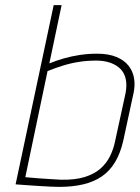

<svg xmlns="http://www.w3.org/2000/svg" viewBox="-20 -720 546 751"><path d="M173 -472 221 -700H190L41 1Q40 1 53.5 2Q67 3 88 4.5Q109 6 133 7.5Q157 9 178 10Q199 11 211 11Q264 11 306 1Q348 -9 379 -30.5Q410 -52 430.5 -86.5Q451 -121 462 -169L503 -359Q509 -389 504 -416Q499 -443 482 -464Q465 -485 434.5 -497.5Q404 -510 360 -510Q325 -510 292 -505Q259 -500 229.5 -491.5Q200 -483 173 -472ZM79 -27 166 -442Q196 -454 226.5 -463.5Q257 -473 289 -478Q321 -483 357 -483Q387 -483 411.5 -474.5Q436 -466 451.5 -450Q467 -434 472 -410Q477 -386 471 -355L430 -167Q424 -137 410.5 -109.5Q397 -82 373.5 -61Q350 -40 312.5 -28Q275 -16 219 -17Q200 -18 176.5 -19.5Q153 -21 131.5 -22.5Q110 -24 95.5 -25.5Q81 -27 79 -27Z"/></svg>

Font: Advent Pro ExtraLight
Style: Italic
Weight: 250
Italic angle: -12°
Version: Version 3.000